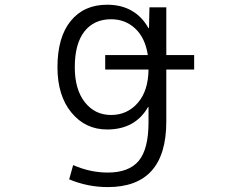

<svg xmlns="http://www.w3.org/2000/svg" viewBox="-20 -550 1040 801"><path d="M418.9 -259.8V-320.3H596.7Q585.9 -391.6 544.4 -430.7Q502.9 -469.7 443.4 -469.7Q372.1 -469.7 332 -418.5Q292 -367.2 292 -269.5Q292 -176.8 334 -123.5Q376 -70.3 443.4 -70.3Q510.7 -70.3 554.7 -120.6Q598.6 -170.9 599.6 -259.8ZM673.8 -320.3H790V-259.8H673.8V-43Q673.8 230.5 429.7 230.5Q345.7 230.5 268.6 198.2L285.2 138.7Q356.4 169.9 429.7 169.9Q517.6 169.9 558.6 121.1Q599.6 72.3 599.6 -40V-103.5H597.7Q543.9 -9.8 426.8 -9.8Q335.9 -9.8 277.8 -80.6Q219.7 -151.4 219.7 -269.5Q219.7 -394.5 274.9 -462.4Q330.1 -530.3 426.8 -530.3Q543.9 -530.3 599.6 -432.6H601.6L603.5 -519.5H673.8Z"/></svg>

Font: Gen Shin Gothic Monospace Normal
Style: Regular
Weight: 350
Designer: [Source Han Sans]
Ryoko NISHIZUKA  (kana & ideographs); Paul D. Hunt (Latin, Greek & Cyrillic); Wenlong ZHANG  (bopomofo
Version: Version 1.002.20150607